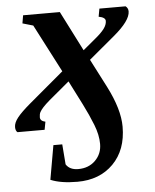

<svg xmlns="http://www.w3.org/2000/svg" viewBox="-62 -502 612 760"><g transform="rotate(-5 244.0 -121.5)"><path d="M214.4 -182.6 133.8 -115.2Q116.2 -100.1 106.7 -89.6Q97.2 -79.1 93 -71Q88.9 -63 88.9 -50.8Q88.9 -36.1 109.4 -31.7L103.5 0H-4.4Q-12.2 -6.3 -12.2 -21Q-12.2 -38.1 3.7 -58.1Q19.5 -78.1 54.7 -107.9L193.4 -224.6L94.7 -415L52.7 -427.2L58.1 -459H204.1L284.7 -300.3L334.5 -341.8Q358.4 -361.3 370.4 -377.2Q382.3 -393.1 382.3 -408.2Q382.3 -422.4 355.5 -427.2L361.3 -459H465.3Q475.6 -451.2 475.6 -438Q475.6 -401.4 408.2 -345.2L306.6 -260.3L364.7 -147.5Q412.1 -54.7 412.1 14.2Q412.1 106.9 357.9 161.6Q303.7 216.3 215.3 216.3Q149.4 216.3 108.9 199.2L132.8 63.5H168L174.3 143.6Q189 166.5 222.7 166.5Q264.6 166.5 291 140.1Q317.4 113.8 317.4 74.7Q317.4 39.1 301.3 -2Q285.2 -43 262.7 -87.4Z"/></g></svg>

Font: Tinos
Style: Bold Italic
Weight: 700
Italic angle: -16.333°
Designer: Steve Matteson
Foundry: Monotype Imaging Inc.
Version: Version 1.23